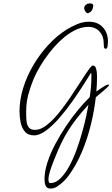

<svg xmlns="http://www.w3.org/2000/svg" viewBox="-20 -862 657 1122"><path d="M277 240Q253 240 246.5 223Q240 206 240 186Q240 140 257 87.5Q274 35 302.5 -19Q331 -73 365.5 -124.5Q400 -176 436 -219.5Q472 -263 504 -294Q509 -323 511.5 -352Q514 -381 514 -410Q514 -417 514 -424Q514 -431 513 -438Q496 -411 467.5 -366Q439 -321 403 -270Q367 -219 328 -174Q289 -129 250.5 -100Q212 -71 179 -71Q143 -71 124.5 -94Q106 -117 100 -150Q94 -183 94 -211Q94 -279 115.5 -348Q137 -417 175 -481.5Q213 -546 262.5 -599.5Q312 -653 369 -689Q398 -707 431.5 -721Q465 -735 499 -735Q552 -735 581.5 -702Q611 -669 611 -618Q611 -611 609 -594Q607 -577 598 -577Q588 -577 587 -590.5Q586 -604 586 -611Q586 -651 561.5 -678Q537 -705 496 -705Q456 -705 416 -684.5Q376 -664 339 -630Q302 -596 270.5 -556Q239 -516 215 -475.5Q191 -435 177 -402Q158 -356 145.5 -309.5Q133 -263 133 -213V-190Q133 -170 135.5 -150Q138 -130 149 -116.5Q160 -103 185 -103Q217 -103 252 -130Q287 -157 322 -200Q357 -243 389.5 -291Q422 -339 449.5 -382Q477 -425 496 -452Q515 -479 522 -479Q534 -479 539 -467.5Q544 -456 545.5 -441Q547 -426 547 -414Q547 -392 546 -370Q545 -348 543 -327Q548 -331 562.5 -341Q577 -351 591.5 -359.5Q606 -368 612 -368Q617 -368 617 -364Q617 -361 606.5 -351Q596 -341 582 -329Q568 -317 555.5 -307Q543 -297 540 -294Q531 -216 511.5 -135.5Q492 -55 460.5 21Q429 97 383 162Q373 176 355 194.5Q337 213 316.5 226.5Q296 240 277 240ZM274 208Q305 208 332.5 181Q360 154 384 110.5Q408 67 427 14.5Q446 -38 460.5 -90Q475 -142 484 -184.5Q493 -227 497 -250Q458 -208 430 -172Q402 -136 379.5 -100.5Q357 -65 337.5 -24Q318 17 297 70Q291 85 283 106.5Q275 128 269 149.5Q263 171 263 188Q263 192 265 200Q267 208 274 208ZM496 -785Q489 -782 480.5 -793Q472 -804 472 -815Q472 -825 480 -832Q488 -839 490 -840Q495 -841 499.5 -841.5Q504 -842 508 -842Q525 -842 525 -828Q525 -825 523 -817Q521 -808 515.5 -799.5Q510 -791 496 -785Z"/></svg>

Font: Licorice
Style: Regular
Weight: 400
Designer: Robert E. Leuschke
Foundry: Robert E. Leuschke
Version: Version 1.010; ttfautohint (v1.8.3)